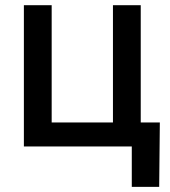

<svg xmlns="http://www.w3.org/2000/svg" viewBox="-20 -566 657 742"><path d="M72.3 0V-545.9H179.7V-92.8H416.5V-545.9H523.9V0ZM489.3 156.2V0H450.7V-92.8H597.7L595.2 156.2Z"/></svg>

Font: Inter Medium
Style: Regular
Weight: 500
Designer: Rasmus Andersson
Foundry: rsms
Version: Version 4.001;git-9221beed3